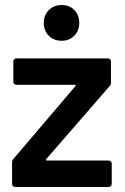

<svg xmlns="http://www.w3.org/2000/svg" viewBox="-20 -743 495 763"><path d="M28 -12V-97Q28 -106 33 -111L279 -400Q284 -406 276 -406H45Q40 -406 36.5 -409.5Q33 -413 33 -418V-499Q33 -504 36.5 -507.5Q40 -511 45 -511H409Q414 -511 417.5 -507.5Q421 -504 421 -499V-414Q421 -406 415 -400L164 -111Q160 -105 167 -105H412Q417 -105 420.5 -101.5Q424 -98 424 -93V-12Q424 -7 420.5 -3.5Q417 0 412 0H40Q35 0 31.5 -3.5Q28 -7 28 -12ZM154 -652Q154 -683 174 -703Q194 -723 225 -723Q256 -723 275.5 -703Q295 -683 295 -652Q295 -621 275 -601Q255 -581 225 -581Q194 -581 174 -601Q154 -621 154 -652Z"/></svg>

Font: Amber EN SemiBold
Style: Regular
Weight: 600
Designer: Jeremy Tribby
Foundry: Tribby Type
Version: Version 1.408 November 24, 2021